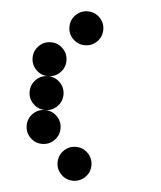

<svg xmlns="http://www.w3.org/2000/svg" viewBox="-50 -728 648 772"><g transform="rotate(5 273.5 -342.0)"><path d="M341.8 -615.2Q341.8 -586.9 321.8 -566.9Q301.8 -546.9 273.4 -546.9Q245.1 -546.9 225.1 -566.9Q205.1 -586.9 205.1 -615.2Q205.1 -643.6 225.1 -663.6Q245.1 -683.6 273.4 -683.6Q301.8 -683.6 321.8 -663.6Q341.8 -643.6 341.8 -615.2ZM205.1 -478.5Q205.1 -450.2 185.1 -430.2Q165 -410.2 136.7 -410.2Q108.4 -410.2 88.4 -430.2Q68.4 -450.2 68.4 -478.5Q68.4 -506.8 88.4 -526.9Q108.4 -546.9 136.7 -546.9Q165 -546.9 185.1 -526.9Q205.1 -506.8 205.1 -478.5ZM205.1 -341.8Q205.1 -313.5 185.1 -293.5Q165 -273.4 136.7 -273.4Q108.4 -273.4 88.4 -293.5Q68.4 -313.5 68.4 -341.8Q68.4 -370.1 88.4 -390.1Q108.4 -410.2 136.7 -410.2Q165 -410.2 185.1 -390.1Q205.1 -370.1 205.1 -341.8ZM205.1 -205.1Q205.1 -176.8 185.1 -156.7Q165 -136.7 136.7 -136.7Q108.4 -136.7 88.4 -156.7Q68.4 -176.8 68.4 -205.1Q68.4 -233.4 88.4 -253.4Q108.4 -273.4 136.7 -273.4Q165 -273.4 185.1 -253.4Q205.1 -233.4 205.1 -205.1ZM341.8 -68.4Q341.8 -40 321.8 -20Q301.8 0 273.4 0Q245.1 0 225.1 -20Q205.1 -40 205.1 -68.4Q205.1 -96.7 225.1 -116.7Q245.1 -136.7 273.4 -136.7Q301.8 -136.7 321.8 -116.7Q341.8 -96.7 341.8 -68.4Z"/></g></svg>

Font: DatDot
Style: Bold
Weight: 700
Designer: GGBot
Version: 1.00